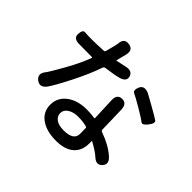

<svg xmlns="http://www.w3.org/2000/svg" viewBox="-185 -1056 1370 1370"><g transform="rotate(45 500.0 -371.5)"><path d="M375 19Q313 -22 313 -97Q313 -168 371 -212.5Q429 -257 522 -257Q560 -257 602 -251Q607 -250 607 -255L600 -427Q597 -487 646 -489Q695 -490 697 -430L702 -235Q702 -224 712 -220Q811 -185 870 -132Q915 -92 882 -56Q849 -19 805 -60Q777 -86 710 -123Q706 -125 706 -120V-97Q706 -28 664 12Q617 57 524 57Q431 57 375 19ZM510 -34Q611 -34 611 -100Q611 -130 610 -159Q610 -164 601 -167Q563 -177 515.5 -177Q468 -177 437 -157Q406 -137 406 -105Q406 -73 433 -53.5Q460 -34 510 -34ZM208 -174Q172 -126 130 -158Q89 -191 127 -238Q139 -252 200 -359Q255 -456 287 -542Q289 -547 284 -547L155 -548Q94 -548 97 -594Q99 -640 124.5 -637.5Q150 -635 189 -635Q218 -635 247 -636L311 -639Q321 -639 323 -648Q347 -737 347 -745Q350 -807 404 -799Q458 -791 443 -731L424 -657Q423 -652 428 -653L501 -669Q558 -682 571 -640Q584 -597 525 -581Q491 -571 406 -560Q394 -558 390 -546Q357 -450 298 -334Q237 -214 208 -174ZM910 -494Q879 -454 861.5 -469Q844 -484 771 -527Q704 -566 680 -577Q656 -588 674 -630Q693 -671 748 -647Q754 -644 828 -602.5Q902 -561 921.5 -547.5Q941 -534 910 -494Z"/></g></svg>

Font: Resource Han Rounded TW Medium
Style: Regular
Weight: 500
Designer: Cyano Hao (round all glyphs); Ryoko NISHIZUKA 西塚涼子 (kana, bopomofo & ideographs); Paul D. Hunt (Latin, Greek & Cyrillic)
Foundry: Cyano Hao
Version: 0.990